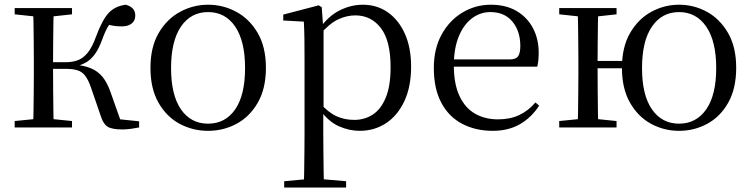

<svg xmlns="http://www.w3.org/2000/svg" viewBox="-20 -551 3250 830"><path d="M43.5 0V-27.8L152.7 -38.6H184.7L291.3 -27.8V0ZM43.5 -489.1V-516H291.3V-489.1L184.7 -477.4H152.7ZM123.1 0Q124.3 -24.4 124.8 -65.3Q125.3 -106.3 125.8 -150.3Q126.3 -194.3 126.3 -228.5V-288.3Q126.3 -321.7 125.8 -365.7Q125.3 -409.7 124.8 -450.7Q124.3 -491.8 123.1 -516H212.3Q211.3 -491.8 210.8 -450.2Q210.3 -408.7 209.8 -362.6Q209.3 -316.5 209.3 -277.8V-258.4Q209.3 -209.4 209.8 -158.9Q210.3 -108.5 210.8 -66.4Q211.3 -24.4 212.3 0ZM416.5 -46.9 373.3 -172.6Q361.4 -206.4 348.1 -223.7Q334.8 -241 314.7 -247.2Q294.6 -253.4 262.7 -253.4H167V-282H262.1Q292.3 -282 315.6 -290.3Q338.9 -298.6 358.9 -322.8Q378.8 -347.1 395.6 -394.1Q421.8 -464.8 449.4 -494.7Q477.1 -524.6 523.6 -530.6Q564.8 -519.7 564.8 -483.8Q564.8 -461.7 549.2 -449.3Q533.7 -436.9 505.8 -436.9Q483.2 -436.9 467.1 -440.1Q450.9 -443.3 434.5 -448.4L481.1 -479.2Q461.5 -458.7 448.8 -439.2Q436.1 -419.6 422.8 -382.7Q408 -341.5 390.1 -316.7Q372.1 -291.9 349.2 -279.7Q326.3 -267.4 297.1 -261.6L297.7 -272.4Q343.3 -268.2 373.1 -255.8Q402.9 -243.4 423.3 -218.6Q443.6 -193.9 458.2 -151.8L507.1 -13.4L450 -40.3L581.4 -26.6V0Q564.6 3.4 545.2 6Q525.8 8.6 509.7 8.6Q463.9 8.6 445.3 -3.2Q426.7 -14.9 416.5 -46.9Z M879.5 14.6Q813.2 14.6 756.4 -15.9Q699.6 -46.5 665 -107.4Q630.4 -168.3 630.4 -257.8Q630.4 -347.6 666.1 -408.5Q701.7 -469.3 758.7 -500Q815.7 -530.6 879.5 -530.6Q944.2 -530.6 1001.2 -500.1Q1058.2 -469.5 1093.9 -408.7Q1129.5 -347.8 1129.5 -257.8Q1129.5 -168 1094.4 -107.2Q1059.3 -46.3 1002.5 -15.8Q945.7 14.6 879.5 14.6ZM879.5 -16.4Q954 -16.4 996.7 -78.2Q1039.4 -140.1 1039.4 -256.6Q1039.4 -373.4 996.7 -436.1Q954 -498.8 879.5 -498.8Q805.1 -498.8 762.3 -436.1Q719.5 -373.4 719.5 -256.6Q719.5 -140.1 762.3 -78.2Q805.1 -16.4 879.5 -16.4Z M1208.5 259.8V232.4L1319.7 222.2H1357.5L1476.2 232.4V259.8ZM1293.5 259.8Q1294.5 225.6 1295 185.1Q1295.5 144.5 1296 103.1Q1296.5 61.7 1296.5 26.7V-286.8Q1296.5 -338.2 1296 -379.5Q1295.5 -420.7 1293.5 -457.5L1204.5 -462.4V-487.9L1357.9 -528L1370.9 -519.6L1376.9 -435.3L1378.7 -430.1V-78.7L1377.5 -68.7V26.5Q1377.5 60.7 1378 102.2Q1378.5 143.7 1379 184.7Q1379.5 225.6 1380.5 259.8ZM1534.6 14.6Q1490.1 14.6 1445.2 -5.1Q1400.3 -24.9 1362.2 -77.1H1349.4L1363.3 -105.1Q1400.5 -63.7 1435.4 -48.2Q1470.2 -32.7 1511.5 -32.7Q1555.2 -32.7 1590.6 -55.1Q1626.1 -77.6 1647.3 -128.1Q1668.5 -178.6 1668.5 -260.8Q1668.5 -374.9 1626.5 -429.7Q1584.4 -484.5 1515.9 -484.5Q1478.4 -484.5 1441 -466.8Q1403.5 -449.1 1359.2 -398.2L1348.6 -425H1359.5Q1398.9 -481.5 1448.2 -506.1Q1497.6 -530.6 1548.3 -530.6Q1609.5 -530.6 1656.2 -498Q1703 -465.4 1730.1 -405.4Q1757.2 -345.3 1757.2 -262.6Q1757.2 -177.1 1728.5 -114.8Q1699.7 -52.4 1649.4 -18.9Q1599.2 14.6 1534.6 14.6Z M2110.3 14.6Q2036.5 14.6 1978.6 -15.4Q1920.7 -45.5 1888.1 -106.2Q1855.4 -167 1855.4 -256.8Q1855.4 -341.1 1889.5 -402.5Q1923.6 -463.8 1979.8 -497.2Q2036 -530.6 2101.9 -530.6Q2167.2 -530.6 2213.4 -503.3Q2259.6 -475.9 2284.1 -429.2Q2308.7 -382.4 2308.7 -323.2Q2308.7 -286.8 2302.4 -262.9H1893.6V-294.2H2184.3Q2210.6 -294.2 2220 -308.2Q2229.3 -322.1 2229.3 -352.3Q2229.3 -416.2 2195.2 -457.5Q2161.2 -498.8 2099.6 -498.8Q2055.8 -498.8 2020 -471.6Q1984.1 -444.5 1963 -392.8Q1941.9 -341.2 1941.9 -268.7Q1941.9 -188 1966.4 -135.9Q1990.9 -83.8 2033.9 -59.4Q2077 -35 2132.5 -35Q2185.5 -35 2224.8 -53.7Q2264.2 -72.3 2294.7 -108.1L2310.6 -94.3Q2278 -43.5 2228 -14.4Q2178 14.6 2110.3 14.6Z M2397.5 0V-27.8L2506.7 -38.6H2538.7L2645.3 -27.8V0ZM2397.5 -489.1V-516H2645.3V-489.1L2538.7 -477.4H2506.7ZM2477.1 0Q2478.3 -24.4 2478.8 -65.3Q2479.3 -106.3 2479.8 -150.3Q2480.3 -194.3 2480.3 -228.5V-288.3Q2480.3 -321.7 2479.8 -365.7Q2479.3 -409.7 2478.8 -450.7Q2478.3 -491.8 2477.1 -516H2566.3Q2565.3 -491.8 2564.8 -450.6Q2564.3 -409.5 2563.8 -364Q2563.3 -318.5 2563.3 -281.8V-260.2Q2563.3 -210.2 2563.8 -159.3Q2564.3 -108.5 2564.8 -66.4Q2565.3 -24.4 2566.3 0ZM2520.8 -256V-287.5H2719.3V-256ZM2915.3 14.6Q2850.7 14.6 2794.3 -15.9Q2738 -46.5 2703.3 -107.4Q2668.6 -168.3 2668.6 -257.8Q2668.6 -347.6 2703.9 -408.5Q2739.2 -469.3 2795.6 -500Q2852 -530.6 2915.3 -530.6Q2979.7 -530.6 3035.8 -500.1Q3091.8 -469.5 3127.2 -408.7Q3162.5 -347.8 3162.5 -257.8Q3162.5 -168 3128.1 -107.2Q3093.7 -46.3 3037.3 -15.8Q2981 14.6 2915.3 14.6ZM2915.3 -16.4Q2989.7 -16.4 3032.9 -78.2Q3076.1 -140.1 3076.1 -256.6Q3076.1 -373.4 3032.9 -436.1Q2989.7 -498.8 2915.3 -498.8Q2841.4 -498.8 2798.4 -436.1Q2755.4 -373.4 2755.4 -256.6Q2755.4 -140.1 2798.4 -78.2Q2841.4 -16.4 2915.3 -16.4Z"/></svg>

Font: Source Han Serif JP VF
Style: Regular
Weight: 250
Designer: Ryoko NISHIZUKA 西塚涼子 (kana & ideographs); Frank Grießhammer (Latin, Greek & Cyrillic); Wenlong ZHANG 张文龙 (bopomofo); San
Foundry: Adobe
Version: Version 2.001;hotconv 1.1.0;makeotfexe 2.6.0